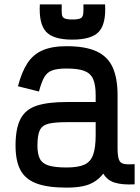

<svg xmlns="http://www.w3.org/2000/svg" viewBox="-20 -843 640 877"><path d="M284 14Q198 14 147 -5Q96 -24 73.5 -66Q51 -108 51 -178Q51 -256 73.5 -299.5Q96 -343 147 -360Q198 -377 284 -377H417V-409Q417 -455 405.5 -481.5Q394 -508 365.5 -519Q337 -530 284 -530Q242 -530 218.5 -521.5Q195 -513 182 -490Q169 -467 158 -425L62 -449Q79 -514 105 -554Q131 -594 174 -613Q217 -632 284 -632Q371 -632 422 -608Q473 -584 495 -534.5Q517 -485 517 -409V-168Q517 -131 523 -114.5Q529 -98 546 -94.5Q563 -91 595 -93V-1Q538 2 503.5 -9Q469 -20 452 -50Q434 -27 410.5 -12.5Q387 2 356 8Q325 14 284 14ZM284 -78Q337 -78 365.5 -91Q394 -104 405.5 -136.5Q417 -169 417 -226V-285H284Q231 -285 202 -278Q173 -271 162 -248.5Q151 -226 151 -178Q151 -140 162 -118Q173 -96 202 -87Q231 -78 284 -78ZM310 -662Q223 -662 190 -698.5Q157 -735 162 -823H262Q261 -793 262.5 -778.5Q264 -764 275 -759Q286 -754 310 -754Q336 -754 347 -759Q358 -764 360 -779Q362 -794 361 -823H460Q465 -735 432 -698.5Q399 -662 310 -662Z"/></svg>

Font: Victor Mono Thin
Style: Regular
Weight: 100
Monospace: yes
Designer: Rune Bjørnerås
Version: Version 1.561;gftools[0.9.30]